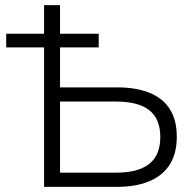

<svg xmlns="http://www.w3.org/2000/svg" viewBox="-20 -725 759 745"><path d="M151 0V-541H4V-594H151V-705H213V-594H363V-541H213V-386H435Q508 -386 560 -365Q612 -344 639 -301.5Q666 -259 666 -194Q666 -130 639 -87Q612 -44 560 -22Q508 0 435 0ZM213 -55H430Q516 -55 559 -89Q602 -123 602 -193Q602 -264 559 -297.5Q516 -331 430 -331H213Z"/></svg>

Font: Nunito Sans 11pt Light
Style: Regular
Weight: 300
Version: Version 3.101;gftools[0.9.27]